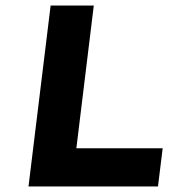

<svg xmlns="http://www.w3.org/2000/svg" viewBox="-20 -674 622 694"><path d="M551 0 568 -138H256L319 -654H163L83 0Z"/></svg>

Font: Falling Sky
Style: ExBdObl
Weight: 400
Designer: Paul D. Hunt
Foundry: Adobe Systems Incorporated
Version: Version 1.02